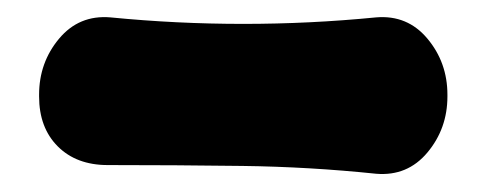

<svg xmlns="http://www.w3.org/2000/svg" viewBox="-20 -30 559 221"><path d="M495 81Q495 118 472 145.5Q449 173 413 170Q336 162 259 161Q182 160 104 160Q68 160 46.5 138.5Q25 117 25 81V79Q25 42 48 14.5Q71 -13 107 -10Q260 5 413 -10Q449 -13 472 14.5Q495 42 495 79Z"/></svg>

Font: Winky Sans ExtraBold
Style: Regular
Weight: 800
Designer: Simon Atzbach
Foundry: typofactur
Version: Version 1.205